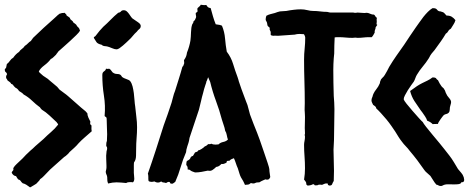

<svg xmlns="http://www.w3.org/2000/svg" viewBox="-30 -774 1990 815"><path d="M245.1 -719.7Q247.1 -715.8 249.5 -714.4Q252 -712.9 252.9 -708Q259.8 -703.1 263.7 -700.7Q267.6 -698.2 268.6 -692.4Q277.3 -685.5 278.8 -683.6Q280.3 -681.6 281.2 -678.7Q286.1 -674.8 290.5 -671.9Q294.9 -668.9 296.9 -663.1Q304.7 -656.2 306.6 -652.3Q308.6 -648.4 309.6 -643.6Q305.7 -636.7 293.9 -625Q282.2 -613.3 267.6 -600.1Q252.9 -586.9 239.3 -574.7Q225.6 -562.5 217.8 -555.7Q215.8 -551.8 212.9 -548.8Q210 -545.9 208 -542Q202.1 -537.1 197.3 -531.7Q192.4 -526.4 185.5 -523.4Q175.8 -509.8 158.2 -496.6Q140.6 -483.4 134.8 -470.7Q135.7 -467.8 139.2 -464.8Q142.6 -461.9 144.5 -460Q152.3 -452.1 163.1 -445.8Q173.8 -439.5 181.6 -431.6Q189.5 -424.8 197.3 -418.5Q205.1 -412.1 212.9 -405.3Q216.8 -401.4 222.7 -393.6Q232.4 -385.7 241.7 -379.4Q251 -373 259.8 -365.2Q278.3 -349.6 295.9 -333.5Q313.5 -317.4 333 -301.8L340.8 -293Q340.8 -285.2 345.2 -274.9Q349.6 -264.6 353.5 -257.8Q351.6 -248 354 -245.6Q356.4 -243.2 358.4 -241.2Q357.4 -222.7 359.4 -216.8Q342.8 -202.1 328.6 -189.9Q314.5 -177.7 303.7 -166Q294.9 -155.3 285.6 -147Q276.4 -138.7 265.6 -128.9Q259.8 -121.1 255.9 -118.2Q249 -111.3 242.2 -107.4Q230.5 -96.7 219.2 -86.9Q208 -77.1 197.3 -67.4Q189.5 -60.5 182.6 -54.2Q175.8 -47.9 168.9 -40Q163.1 -34.2 155.8 -26.4Q148.4 -18.6 140.6 -13.7Q137.7 -7.8 132.8 -3.4Q127.9 1 124 5.9Q117.2 9.8 111.3 13.7Q105.5 17.6 97.7 21.5Q89.8 15.6 82.5 10.7Q75.2 5.9 66.4 3.9Q60.5 -1 57.6 -5.9Q54.7 -10.7 46.9 -12.7Q44.9 -15.6 42.5 -19Q40 -22.5 38.1 -26.4Q26.4 -27.3 19.5 -41Q21.5 -46.9 24.9 -49.8Q28.3 -52.7 26.4 -60.5Q32.2 -70.3 40.5 -77.6Q48.8 -85 56.6 -92.8Q65.4 -100.6 72.8 -108.9Q80.1 -117.2 88.9 -125Q93.8 -129.9 98.6 -134.3Q103.5 -138.7 109.4 -143.6Q120.1 -154.3 131.3 -163.6Q142.6 -172.9 154.3 -183.6Q169.9 -199.2 186.5 -213.4Q203.1 -227.5 216.8 -245.1Q215.8 -249 213.9 -250.5Q211.9 -252 210.9 -254.9Q195.3 -269.5 180.2 -283.7Q165 -297.9 147.5 -308.6Q141.6 -314.5 139.6 -318.4Q122.1 -331.1 106 -346.7Q89.8 -362.3 70.3 -373Q66.4 -377.9 61 -381.3Q55.7 -384.8 50.8 -387.7Q47.9 -392.6 44.4 -396Q41 -399.4 36.1 -401.4Q28.3 -408.2 25.9 -412.6Q23.4 -417 17.6 -418Q15.6 -422.9 11.2 -425.8Q6.8 -428.7 2 -432.6Q0 -438.5 -3.9 -442.4Q-4.9 -450.2 -2.9 -453.6Q-1 -457 0 -459Q-1 -464.8 -5.4 -467.8Q-9.8 -470.7 -9.8 -477.5Q-9.8 -481.4 -7.3 -482.9Q-4.9 -484.4 -3.9 -487.3L-1 -502Q6.8 -507.8 12.2 -516.1Q17.6 -524.4 26.4 -529.3Q36.1 -543.9 50.8 -553.7Q55.7 -561.5 63 -566.4Q70.3 -571.3 75.2 -579.1Q83 -584 88.4 -589.8Q93.8 -595.7 101.6 -600.6Q103.5 -604.5 106 -606.9Q108.4 -609.4 109.4 -612.3Q135.7 -637.7 155.8 -656.2Q175.8 -674.8 197.3 -693.4Q203.1 -698.2 209 -704.1Q214.8 -710 221.7 -714.8Q223.6 -716.8 226.6 -716.8Q229.5 -716.8 232.4 -718.8Q244.1 -718.8 245.1 -719.7Z M567.4 -664.1Q567.4 -655.3 561.5 -650.9Q555.7 -646.5 550.8 -639.6Q541 -630.9 533.7 -621.6Q526.4 -612.3 516.6 -603.5Q512.7 -599.6 505.9 -593.3Q499 -586.9 491.7 -580.6Q484.4 -574.2 477.1 -569.3Q469.7 -564.5 464.8 -564.5Q457 -564.5 444.8 -569.8Q432.6 -575.2 423.8 -577.1Q417 -578.1 411.6 -578.6Q406.2 -579.1 401.4 -584Q383.8 -587.9 378.9 -596.2Q374 -604.5 368.2 -613.3Q368.2 -617.2 371.1 -618.2Q374 -619.1 376 -622.1Q385.7 -634.8 392.6 -643.1Q399.4 -651.4 408.2 -660.2Q424.8 -674.8 439.9 -690.4Q455.1 -706.1 471.7 -719.7Q479.5 -720.7 483.4 -725.6Q487.3 -730.5 495.1 -730.5Q502.9 -730.5 508.3 -725.6Q513.7 -720.7 518.1 -714.4Q522.5 -708 526.9 -701.7Q531.2 -695.3 537.1 -692.4Q543.9 -687.5 555.7 -679.7Q567.4 -671.9 567.4 -664.1ZM433.6 -482.4Q440.4 -478.5 443.8 -472.2Q447.3 -465.8 454.1 -462.9Q460 -460 466.8 -460Q473.6 -460 478.5 -458Q482.4 -456.1 484.4 -453.1Q486.3 -450.2 488.3 -447.3Q494.1 -442.4 506.3 -438.5Q518.6 -434.6 522.5 -429.7Q529.3 -420.9 532.7 -407.2Q536.1 -393.6 538.1 -378.4Q540 -363.3 541 -348.1Q542 -333 543.9 -322.3Q545.9 -299.8 548.8 -277.8Q551.8 -255.9 551.8 -233.4Q551.8 -210.9 549.8 -187.5Q547.9 -164.1 547.9 -141.6Q547.9 -129.9 547.4 -112.3Q546.9 -94.7 539.1 -85Q538.1 -81.1 538.1 -71.3V-40Q538.1 -34.2 539.1 -28.3Q540 -22.5 540 -15.6Q540 -4.9 534.2 0Q531.2 -1 527.8 -1Q524.4 -1 521.5 -1Q510.7 -1 505.9 2.9Q495.1 2 485.4 1Q475.6 0 464.8 0Q448.2 0 428.7 4.9Q424.8 -4.9 425.3 -15.6Q425.8 -26.4 420.9 -35.2Q419.9 -38.1 419.4 -40.5Q418.9 -43 418.9 -45.9Q421.9 -57.6 421.9 -62Q421.9 -66.4 421.9 -71.3Q421.9 -85 420.9 -99.1Q419.9 -113.3 421.9 -127Q421.9 -131.8 423.3 -135.7Q424.8 -139.6 424.8 -144.5Q424.8 -149.4 422.9 -151.4Q420.9 -153.3 420.9 -156.2Q420.9 -159.2 421.4 -166Q421.9 -172.9 423.8 -174.8Q423.8 -182.6 424.3 -189.9Q424.8 -197.3 424.8 -204.1Q424.8 -219.7 423.8 -235.4Q422.9 -251 422.9 -265.6Q422.9 -272.5 421.9 -274.4Q420.9 -276.4 419.9 -277.3Q418.9 -278.3 417 -278.8Q415 -279.3 414.1 -282.2Q418 -325.2 411.1 -368.2Q404.3 -411.1 404.3 -455.1Q404.3 -461.9 406.2 -465.3Q408.2 -468.8 411.1 -470.7Q414.1 -472.7 416.5 -475.1Q418.9 -477.5 419.9 -482.4Q427.7 -480.5 433.6 -482.4Z M864.3 -739.3Q869.1 -721.7 874 -704.6Q878.9 -687.5 885.7 -670.9Q900.4 -668.9 903.8 -668Q907.2 -667 912.1 -665Q922.9 -639.6 925.3 -610.8Q927.7 -582 932.6 -554.7Q951.2 -530.3 959.5 -502.4Q967.8 -474.6 978.5 -446.3Q981.4 -436.5 982.4 -434.1Q983.4 -431.6 983.4 -429.7Q989.3 -413.1 995.1 -395.5Q1001 -377.9 1007.8 -361.3Q1010.7 -352.5 1014.2 -344.2Q1017.6 -335.9 1020.5 -328.1Q1023.4 -318.4 1025.9 -308.1Q1028.3 -297.9 1031.2 -288.1Q1038.1 -268.6 1045.9 -249Q1053.7 -229.5 1061.5 -210Q1064.5 -203.1 1072.8 -179.7Q1081.1 -156.2 1089.8 -130.4Q1098.6 -104.5 1106 -82.5Q1113.3 -60.5 1113.3 -55.7Q1113.3 -47.9 1114.7 -39.6Q1116.2 -31.2 1117.2 -22.5Q1113.3 -12.7 1107.4 -11.7Q1101.6 -10.7 1096.7 -12.7Q1091.8 -10.7 1087.4 -8.8Q1083 -6.8 1079.1 -4.9Q1076.2 -3.9 1074.2 -2Q1072.3 0 1069.3 0Q1057.6 0 1054.2 2.4Q1050.8 4.9 1043.9 4.9Q1035.2 2 1032.7 4.4Q1030.3 6.8 1028.3 7.8Q1024.4 9.8 1019.5 9.8Q1014.6 9.8 1009.8 10.7Q1007.8 6.8 1006.3 2.9Q1004.9 -1 1002 -5.9Q991.2 -21.5 986.8 -36.1Q982.4 -50.8 979.5 -59.6Q974.6 -70.3 971.2 -81.1Q967.8 -91.8 962.9 -102.5Q957 -100.6 952.1 -98.1Q947.3 -95.7 944.3 -91.8Q932.6 -91.8 932.6 -88.9Q932.6 -85.9 930.7 -83Q924.8 -81.1 921.4 -79.1Q918 -77.1 910.2 -78.1Q905.3 -73.2 900.4 -69.8Q895.5 -66.4 887.7 -65.4Q879.9 -57.6 871.6 -52.2Q863.3 -46.9 852.5 -49.8Q838.9 -46.9 825.2 -44.4Q811.5 -42 797.9 -42Q782.2 -46.9 778.3 -50.8Q774.4 -54.7 766.6 -54.7Q767.6 -68.4 760.7 -73.2Q760.7 -76.2 761.2 -82.5Q761.7 -88.9 763.7 -90.8Q776.4 -96.7 778.3 -103.5Q780.3 -110.4 789.1 -112.3Q791 -116.2 793.5 -119.6Q795.9 -123 797.9 -127Q802.7 -128.9 806.2 -129.9Q809.6 -130.9 811.5 -135.7Q816.4 -135.7 826.2 -142.1Q835.9 -148.4 838.9 -152.3Q846.7 -155.3 848.6 -157.7Q850.6 -160.2 853.5 -162.1Q863.3 -161.1 866.2 -164.1Q874 -160.2 883.8 -160.2Q887.7 -160.2 890.6 -160.6Q893.6 -161.1 897.5 -161.1Q905.3 -168.9 917.5 -171.4Q929.7 -173.8 937.5 -181.6Q934.6 -189.5 932.6 -200.7Q930.7 -211.9 925.8 -218.8Q923.8 -231.4 919.4 -243.2Q915 -254.9 912.1 -265.6Q901.4 -306.6 886.7 -345.7Q872.1 -384.8 862.3 -425.8Q860.4 -430.7 857.9 -436Q855.5 -441.4 853.5 -446.3Q848.6 -434.6 848.6 -433.1Q848.6 -431.6 846.7 -429.7Q845.7 -424.8 844.7 -421.4Q843.8 -418 841.8 -413.1Q838.9 -405.3 836.4 -396Q834 -386.7 832 -378.9Q827.1 -362.3 823.2 -344.2Q819.3 -326.2 814.5 -308.6Q804.7 -278.3 794.4 -248.5Q784.2 -218.8 774.4 -188.5Q772.5 -174.8 770 -167.5Q767.6 -160.2 765.1 -152.8Q762.7 -145.5 761.2 -138.7Q759.8 -131.8 759.8 -127.9Q746.1 -96.7 736.8 -64.5Q727.5 -32.2 713.9 -2Q710 0 707 2.9Q704.1 5.9 700.2 5.9Q692.4 5.9 691.9 2Q691.4 -2 687.5 -2Q683.6 -2 680.7 -0.5Q677.7 1 674.8 2.9Q669.9 1 663.6 0.5Q657.2 0 654.3 -3.9Q647.5 1 640.6 1Q632.8 1 625 -3.9Q619.1 -2 613.3 -2Q610.4 -2 606.4 -2.9Q602.5 -3.9 600.6 -5.9Q599.6 -9.8 599.6 -13.7Q599.6 -17.6 599.6 -22.5Q599.6 -32.2 597.7 -37.1Q615.2 -86.9 631.8 -138.2Q648.4 -189.5 665 -242.2Q673.8 -266.6 682.1 -290Q690.4 -313.5 698.2 -337.9Q702.1 -351.6 705.1 -363.8Q708 -376 712.9 -387.7Q720.7 -413.1 729 -439Q737.3 -464.8 744.1 -490.2Q748 -493.2 749 -497.1Q750 -501 752 -505.9L751 -518.6Q757.8 -528.3 760.3 -535.6Q762.7 -543 763.7 -550.8Q768.6 -562.5 772.5 -576.2Q776.4 -589.8 778.3 -601.6Q780.3 -617.2 780.8 -637.2Q781.2 -657.2 786.1 -670.9Q788.1 -674.8 789.6 -676.3Q791 -677.7 791 -682.6Q793 -684.6 795.4 -687Q797.9 -689.5 798.8 -692.4Q803.7 -700.2 802.2 -706.1Q800.8 -711.9 800.8 -718.8Q809.6 -723.6 808.6 -727.5Q807.6 -731.4 807.6 -735.4Q807.6 -740.2 814 -744.6Q820.3 -749 822.3 -753.9Q828.1 -752.9 834 -752.4Q839.8 -752 845.7 -752.9Q852.5 -740.2 862.3 -740.2Z M1570.3 -698.2Q1568.4 -694.3 1568.8 -690.4Q1569.3 -686.5 1569.3 -681.6Q1567.4 -669.9 1569.3 -669.9Q1571.3 -669.9 1571.3 -668L1564.5 -658.2Q1564.5 -652.3 1562 -647.5Q1559.6 -642.6 1560.5 -635.7Q1557.6 -630.9 1555.2 -626Q1552.7 -621.1 1547.9 -616.2H1535.2Q1524.4 -616.2 1512.2 -614.7Q1500 -613.3 1488.3 -613.3Q1486.3 -613.3 1483.4 -613.8Q1480.5 -614.3 1477.5 -614.3Q1475.6 -614.3 1472.7 -613.8Q1469.7 -613.3 1465.8 -613.3Q1451.2 -613.3 1437 -614.7Q1422.9 -616.2 1407.2 -616.2Q1403.3 -616.2 1399.4 -616.2Q1395.5 -616.2 1390.6 -615.2Q1389.6 -598.6 1389.2 -581.5Q1388.7 -564.5 1388.7 -546.9Q1388.7 -542 1387.7 -536.6Q1386.7 -531.2 1386.7 -526.4Q1385.7 -513.7 1385.3 -502Q1384.8 -490.2 1384.8 -477.5Q1384.8 -450.2 1385.3 -422.9Q1385.7 -395.5 1386.7 -367.2Q1387.7 -352.5 1388.7 -338.9Q1389.6 -325.2 1389.6 -310.5Q1389.6 -277.3 1388.7 -244.6Q1387.7 -211.9 1387.7 -178.7Q1387.7 -168 1386.7 -158.7Q1385.7 -149.4 1385.7 -138.7Q1385.7 -116.2 1386.7 -93.8Q1387.7 -71.3 1387.7 -48.8Q1387.7 -38.1 1387.2 -27.3Q1386.7 -16.6 1386.7 -5.9Q1381.8 2 1379.9 7.8Q1377.9 13.7 1368.2 13.7Q1361.3 11.7 1361.8 9.3Q1362.3 6.8 1360.4 4.9Q1351.6 3.9 1347.2 6.3Q1342.8 8.8 1336.9 10.7Q1334 9.8 1330.6 9.8Q1327.1 9.8 1324.2 9.8Q1322.3 9.8 1320.3 11.2Q1318.4 12.7 1311.5 12.7Q1305.7 13.7 1304.7 10.7Q1303.7 7.8 1298.8 7.8Q1293.9 10.7 1287.6 12.2Q1281.2 13.7 1275.4 13.7Q1269.5 9.8 1270 6.3Q1270.5 2.9 1268.6 -1Q1267.6 -2.9 1265.1 -6.3Q1262.7 -9.8 1260.7 -11.7Q1262.7 -25.4 1263.7 -36.1Q1264.6 -46.9 1264.6 -59.6Q1264.6 -85 1262.7 -109.4Q1260.7 -133.8 1260.7 -159.2Q1260.7 -167 1262.7 -175.8Q1264.6 -184.6 1264.6 -194.3Q1262.7 -202.1 1263.7 -203.6Q1264.6 -205.1 1264.6 -207Q1264.6 -212.9 1264.2 -218.8Q1263.7 -224.6 1263.7 -230.5Q1263.7 -242.2 1264.2 -253.9Q1264.6 -265.6 1264.6 -277.3Q1264.6 -282.2 1264.2 -287.6Q1263.7 -293 1263.7 -297.9Q1262.7 -306.6 1263.2 -316.4Q1263.7 -326.2 1263.7 -335.9Q1263.7 -382.8 1262.2 -428.7Q1260.7 -474.6 1260.7 -521.5Q1260.7 -544.9 1263.2 -567.9Q1265.6 -590.8 1265.6 -614.3Q1265.6 -617.2 1263.7 -622.1Q1261.7 -627 1259.8 -628.9Q1254.9 -628.9 1250.5 -629.4Q1246.1 -629.9 1241.2 -629.9Q1230.5 -629.9 1220.7 -627Q1202.1 -626 1185.1 -624.5Q1168 -623 1150.4 -622.1Q1138.7 -623 1136.2 -622.6Q1133.8 -622.1 1130.9 -622.1Q1123 -622.1 1119.1 -626V-638.7Q1113.3 -650.4 1114.3 -651.4Q1115.2 -652.3 1115.2 -654.3Q1115.2 -657.2 1109.9 -660.6Q1104.5 -664.1 1104.5 -671.9Q1103.5 -679.7 1100.6 -683.6Q1097.7 -687.5 1097.7 -691.4Q1097.7 -698.2 1100.6 -707Q1109.4 -711.9 1117.7 -713.9Q1126 -715.8 1136.7 -718.8Q1142.6 -720.7 1147.5 -722.7Q1152.3 -724.6 1158.2 -725.6Q1165 -726.6 1171.9 -726.6Q1178.7 -726.6 1185.5 -727.5Q1200.2 -730.5 1216.3 -732.4Q1232.4 -734.4 1247.1 -734.4Q1260.7 -734.4 1274.4 -731Q1288.1 -727.5 1298.8 -727.5Q1314.5 -727.5 1328.6 -725.6Q1342.8 -723.6 1358.4 -723.6Q1360.4 -723.6 1364.7 -722.2Q1369.1 -720.7 1375 -720.7H1469.7Q1477.5 -718.8 1481 -719.7Q1484.4 -720.7 1487.3 -720.7Q1495.1 -720.7 1502 -719.7Q1508.8 -718.8 1516.6 -718.8Q1523.4 -718.8 1527.3 -719.7Q1535.2 -718.8 1542 -715.3Q1548.8 -711.9 1557.6 -711.9Q1561.5 -709 1563.5 -704.6Q1565.4 -700.2 1570.3 -698.2Z M1764.6 -255.9Q1766.6 -251 1778.8 -235.4Q1791 -219.7 1806.6 -201.2Q1822.3 -182.6 1836.4 -165.5Q1850.6 -148.4 1856.4 -140.6Q1867.2 -127 1877.4 -113.8Q1887.7 -100.6 1896.5 -85.9L1914.1 -56.6Q1921.9 -46.9 1928.2 -40Q1934.6 -33.2 1938.5 -21.5Q1940.4 -13.7 1940.4 -10.7Q1940.4 -3.9 1935.5 -1Q1927.7 -1 1927.2 1.5Q1926.8 3.9 1922.9 5.9Q1918.9 7.8 1910.6 8.3Q1902.3 8.8 1897.5 8.8Q1888.7 8.8 1875.5 8.3Q1862.3 7.8 1854.5 10.7Q1852.5 11.7 1848.6 13.7Q1844.7 15.6 1842.8 15.6Q1835 15.6 1831.5 13.2Q1828.1 10.7 1822.3 9.8Q1814.5 1 1809.1 -8.3Q1803.7 -17.6 1796.9 -27.3Q1790 -34.2 1783.2 -39.6Q1776.4 -44.9 1771.5 -51.8Q1756.8 -73.2 1741.2 -93.8Q1725.6 -114.3 1709 -133.8Q1701.2 -144.5 1692.4 -153.3Q1683.6 -162.1 1675.8 -172.9Q1668 -182.6 1661.1 -193.8Q1654.3 -205.1 1647.5 -215.8Q1641.6 -224.6 1631.8 -238.8Q1622.1 -252.9 1610.4 -267.1Q1598.6 -281.2 1586.9 -293.9Q1575.2 -306.6 1567.4 -313.5Q1566.4 -319.3 1562.5 -322.8Q1558.6 -326.2 1553.7 -329.1Q1551.8 -334 1549.3 -338.4Q1546.9 -342.8 1546.9 -347.7Q1546.9 -354.5 1549.8 -360.4Q1551.8 -364.3 1552.2 -367.7Q1552.7 -371.1 1554.7 -375Q1559.6 -385.7 1567.9 -396Q1576.2 -406.2 1581.1 -418Q1583 -420.9 1583 -424.3Q1583 -427.7 1585 -430.7Q1586.9 -438.5 1593.3 -443.8Q1599.6 -449.2 1603.5 -456.1Q1608.4 -463.9 1612.8 -472.2Q1617.2 -480.5 1622.1 -490.2Q1636.7 -514.6 1652.8 -537.6Q1668.9 -560.5 1685.5 -584Q1698.2 -603.5 1710.4 -621.6Q1722.7 -639.6 1735.4 -658.2Q1742.2 -667 1750 -678.7Q1757.8 -690.4 1767.1 -702.1Q1776.4 -713.9 1786.1 -723.6Q1795.9 -733.4 1805.7 -739.3Q1820.3 -740.2 1825.2 -732.9Q1830.1 -725.6 1839.8 -725.6Q1852.5 -722.7 1856.4 -717.8Q1860.4 -712.9 1865.2 -708Q1878.9 -708 1887.2 -703.1Q1895.5 -698.2 1903.3 -688.5Q1900.4 -677.7 1894.5 -669.4Q1888.7 -661.1 1883.8 -652.3Q1876 -648.4 1872.6 -641.6Q1869.1 -634.8 1862.3 -630.9Q1852.5 -614.3 1841.8 -599.1Q1831.1 -584 1820.3 -569.3Q1814.5 -560.5 1808.1 -553.7Q1801.8 -546.9 1796.9 -539.1Q1794.9 -536.1 1793.5 -532.7Q1792 -529.3 1790 -526.4Q1778.3 -507.8 1764.6 -491.7Q1751 -475.6 1739.3 -456.1Q1735.4 -449.2 1732.9 -441.9Q1730.5 -434.6 1726.6 -427.7Q1722.7 -421.9 1715.3 -412.1Q1708 -402.3 1701.2 -391.1Q1694.3 -379.9 1689 -369.6Q1683.6 -359.4 1683.6 -352.5Q1684.6 -347.7 1695.8 -333.5Q1707 -319.3 1721.2 -303.2Q1735.4 -287.1 1748 -272.9Q1760.7 -258.8 1764.6 -255.9ZM1829.1 -433.6Q1835.9 -418.9 1843.8 -408.2Q1846.7 -404.3 1850.6 -401.4Q1854.5 -398.4 1856.4 -393.6Q1858.4 -391.6 1860.4 -385.3Q1862.3 -378.9 1864.3 -376Q1867.2 -368.2 1876 -358.4Q1884.8 -348.6 1884.8 -340.8Q1884.8 -335.9 1882.8 -330.1Q1880.9 -324.2 1879.9 -319.3Q1878.9 -313.5 1878.9 -307.1Q1878.9 -300.8 1875 -295.9Q1870.1 -291 1864.3 -290Q1858.4 -289.1 1853.5 -285.2Q1851.6 -283.2 1847.7 -278.3Q1843.8 -273.4 1839.8 -267.6Q1835.9 -261.7 1832.5 -256.3Q1829.1 -251 1829.1 -248Q1817.4 -247.1 1814 -247.6Q1810.5 -248 1806.6 -247.1Q1801.8 -252 1796.4 -255.4Q1791 -258.8 1783.2 -261.7Q1781.2 -269.5 1774.4 -279.8Q1767.6 -290 1762.7 -296.9L1755.9 -305.7Q1741.2 -326.2 1729 -345.2Q1716.8 -364.3 1710.9 -387.7Q1729.5 -401.4 1739.7 -408.2Q1750 -415 1761.7 -420.9Q1773.4 -426.8 1784.7 -432.1Q1795.9 -437.5 1805.7 -445.3Q1813.5 -445.3 1816.4 -444.3Q1819.3 -443.4 1820.3 -442.4Q1821.3 -441.4 1822.8 -439Q1824.2 -436.5 1829.1 -433.6Z"/></svg>

Font: Caesar Dressing
Style: Regular
Weight: 400
Designer: Dathan Boardman
Foundry: Open Window
Version: Version 1.000